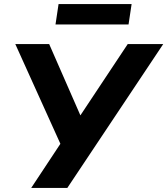

<svg xmlns="http://www.w3.org/2000/svg" viewBox="-20 -921 820 941"><path d="M133 0 291 -239 286 -194 55 -705H221L376 -351H371L606 -705H780L310 0ZM252 -801 267 -901H625L610 -801Z"/></svg>

Font: Nunito Sans 8pt ExtraBold
Style: Italic
Weight: 800
Italic angle: -9°
Version: Version 3.101;gftools[0.9.27]